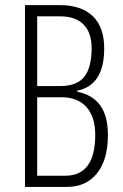

<svg xmlns="http://www.w3.org/2000/svg" viewBox="-20 -734 483 754"><path d="M78.1 -713.9H214.8Q298.8 -713.9 344 -670.9Q389.2 -627.9 389.2 -543.9Q389.2 -398.9 283.2 -377.9V-374Q344.2 -361.3 374 -319.6Q403.8 -277.8 403.8 -203.1Q403.8 -107.4 361.3 -53.7Q318.8 0 242.2 0H78.1ZM126 -396H215.8Q282.7 -396 311.3 -432.9Q339.8 -469.7 339.8 -544.9Q339.8 -605.5 308.3 -637.7Q276.9 -669.9 214.8 -669.9H126ZM126 -352.1V-43.9H235.8Q354 -43.9 354 -204.1Q354 -275.4 319.3 -313.7Q284.7 -352.1 222.2 -352.1Z"/></svg>

Font: TypoPRO Open Sans Condensed
Style: Regular
Weight: 300
Width: 3
Foundry: Ascender Corporation
Version: Version 1.10